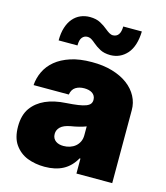

<svg xmlns="http://www.w3.org/2000/svg" viewBox="-115 -854 820 950"><g transform="rotate(15 295.5 -379.0)"><path d="M201.7 8.5Q154.1 8.5 113.3 -7.1Q73.2 -23.1 47.9 -59.3Q24.1 -93.8 24.1 -150.6Q24.1 -209.2 50.4 -246.1Q101.9 -316.8 224.4 -323.9Q260.7 -326.3 285 -329.9Q309.3 -333.5 324 -339.3Q338.8 -345.2 344.8 -353.5Q350.9 -361.9 350.9 -373.6Q350.9 -385.3 346.2 -393.6Q341.6 -402 333.6 -407.3Q325.6 -412.6 315 -415.1Q304.3 -417.6 292.6 -417.6Q266.7 -417.6 248.6 -406.2Q230.5 -394.9 225.9 -367.9H45.5Q47.9 -404.5 63.9 -438Q79.9 -471.6 110.4 -497Q141 -522.4 187 -537.5Q233 -552.6 295.5 -552.6Q354 -552.9 400.7 -539.1Q447.4 -525.2 479.9 -500.9Q512.4 -476.6 529.8 -443.7Q547.2 -410.9 546.9 -373.6V0H363.6V-76.7H359.4Q334.9 -33 296 -12.3Q257.1 8.5 201.7 8.5ZM373.6 -609.4Q341.3 -609.7 320 -621.1Q298.7 -632.8 283.4 -646Q272.7 -655.5 262.8 -661.6Q252.8 -667.6 241.5 -667.6Q225.5 -667.6 215 -655Q204.5 -642.4 204.5 -613.6H108Q108 -651.6 117.2 -680.2Q126.4 -708.8 142.8 -727.8Q159.1 -746.8 181.1 -756.2Q203.1 -765.6 228.7 -765.6Q261 -765.3 282.7 -753.6Q305 -741.5 320.3 -728.3Q331 -719.5 340.9 -713.4Q350.9 -707.4 360.8 -707.4Q398.4 -708.5 399.1 -762.8H494.3Q492.2 -687.5 458.5 -648.4Q424.7 -610.1 373.6 -609.4ZM265.6 -115.1Q282.7 -115.1 298.5 -120.2Q314.3 -125.4 326.2 -135.3Q338.1 -145.2 345.2 -159.8Q352.3 -174.4 352.3 -193.2V-238.6Q320.7 -226.2 274.1 -218.8Q239.7 -212.4 224.3 -197.4Q208.8 -182.5 208.8 -161.9Q208.8 -149.5 213.4 -140.6Q218 -131.7 225.9 -126.1Q233.7 -120.4 244 -117.7Q254.3 -115.1 265.6 -115.1Z"/></g></svg>

Font: Linik Sans Black
Style: Regular
Weight: 900
Designer: Fonts by Rasmus Andersson / Changes by Cristiano Sobral with parts from Marc Monis
Foundry: rsms
Version: Version 3.020; ttfautohint (v1.6)